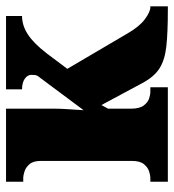

<svg xmlns="http://www.w3.org/2000/svg" viewBox="10 -586 576 636"><g transform="rotate(-90 298.0 -268.0)"><path d="M14 0V-58H28Q35 -58 48 -62Q61 -66 72 -79Q83 -92 83 -120V-420Q83 -446 72 -458.5Q61 -471 47.5 -475Q34 -479 28 -479H14V-536H256V-374Q256 -356 254.5 -334Q253 -312 252 -295.5Q251 -279 251 -279L359 -424Q367 -433 367.5 -440.5Q368 -448 368 -452Q368 -465 355 -474Q342 -483 320 -483V-536H563V-483Q532 -483 502.5 -464Q473 -445 439 -401L388 -333L505 -134Q528 -94 552.5 -76Q577 -58 592 -58H595V0H583Q508 0 462.5 -5Q417 -10 389 -28Q361 -46 340 -86L268 -220L256 -198V-122Q256 -94 266.5 -80Q277 -66 290 -62Q303 -58 310 -58H327V0Z"/></g></svg>

Font: Noto Serif Condensed Black
Style: Regular
Weight: 900
Width: 3
Designer: Monotype Design Team
Foundry: Monotype Imaging Inc.
Version: Version 2.015; ttfautohint (v1.8.4.7-5d5b)